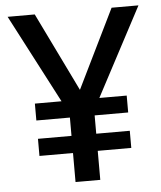

<svg xmlns="http://www.w3.org/2000/svg" viewBox="-52 -759 675 804"><g transform="rotate(-5 286.0 -357.0)"><path d="M285 -383 447 -714H560L363 -342H478V-271H337V-194H478V-122H337V0H233V-122H92V-194H233V-271H92V-342H204L10 -714H124Z"/></g></svg>

Font: Noto Sans Javanese Medium
Style: Regular
Weight: 500
Version: Version 2.004